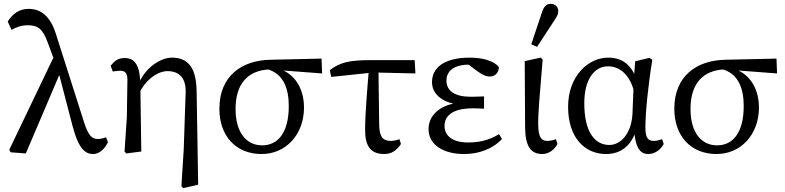

<svg xmlns="http://www.w3.org/2000/svg" viewBox="-20 -786 4071 996"><path d="M35 4 114 10 299 -424 266 -506 28 -9 35 4ZM464 13C494 13 524 -13 540 -49L530 -74C514 -68 502 -65 487 -65C457 -65 438 -83 416 -152L270 -610C241 -701 194 -740 128 -740C79 -740 44 -713 20 -674L40 -631C63 -645 92 -655 124 -655C175 -655 201 -638 227 -567L282 -418L356 -134C389 -8 425 13 464 13Z M626 0 635 10 713 0 708 -345C707 -442 683 -485 626 -485C592 -485 573 -469 554 -445L565 -415C578 -417 591 -419 604 -419C633 -419 641 -401 641 -372L638 -178L626 0ZM921 180 930 190 1008 172 1000 -313C998 -443 950 -487 871 -487C805 -487 712 -420 690 -320L703 -304C729 -362 791 -417 849 -417C908 -417 946 -383 943 -305L933 -9L921 180Z M1337 13C1464 13 1557 -89 1557 -228C1557 -332 1503 -430 1371 -441L1359 -429C1454 -407 1478 -321 1478 -236C1478 -95 1420 -32 1340 -32C1259 -32 1202 -97 1202 -221C1202 -352 1266 -421 1378 -426L1387 -425L1651 -405L1648 -482L1382 -476C1234 -473 1118 -392 1118 -222C1118 -80 1204 13 1337 13Z M1698 -387 1918 -410 2135 -405 2131 -474H1901C1798 -474 1744 -464 1691 -422L1698 -387ZM1973 13C2011 13 2036 -4 2060 -39L2052 -64C2038 -59 2021 -55 2008 -55C1969 -55 1948 -72 1947 -139L1943 -442H1895C1886 -333 1874 -202 1874 -110C1874 -27 1904 13 1973 13Z M2388 13C2462 13 2535 -12 2584 -65L2569 -90C2507 -53 2456 -47 2407 -47C2327 -47 2286 -82 2286 -133C2286 -177 2316 -224 2433 -224C2448 -224 2458 -224 2491 -222V-286C2461 -285 2443 -284 2423 -284C2338 -284 2296 -315 2296 -368C2296 -421 2339 -451 2418 -451C2438 -451 2455 -449 2478 -444L2468 -461H2397L2449 -422C2481 -398 2500 -389 2522 -389C2551 -389 2568 -413 2568 -438C2544 -469 2487 -487 2417 -487C2280 -487 2221 -432 2221 -360C2221 -296 2279 -246 2384 -242V-254C2281 -253 2203 -198 2203 -117C2203 -33 2282 13 2388 13Z M2793 13C2828 13 2856 -10 2872 -39L2864 -64C2850 -59 2834 -55 2820 -55C2789 -55 2774 -71 2772 -135C2771 -204 2779 -278 2795 -477L2785 -487L2702 -469L2704 -125C2705 -29 2732 13 2793 13ZM2736 -556 2766 -543 2855 -679C2871 -703 2876 -713 2876 -729C2876 -751 2860 -766 2836 -766C2819 -766 2803 -756 2793 -727L2736 -556Z M3124 13C3202 13 3264 -32 3287 -137L3267 -138C3273 -17 3301 13 3343 13C3377 13 3407 -9 3423 -39L3415 -64C3401 -59 3385 -55 3372 -55C3341 -55 3328 -71 3328 -126C3328 -203 3343 -350 3364 -476L3349 -486L3275 -468L3268 -374L3261 -196C3256 -96 3202 -34 3141 -34C3062 -34 3011 -107 3011 -250C3011 -373 3062 -442 3134 -442C3193 -442 3253 -400 3274 -290L3297 -320C3272 -445 3213 -487 3135 -487C3032 -487 2927 -392 2927 -232C2927 -71 3014 13 3124 13Z M3697 13C3824 13 3917 -89 3917 -228C3917 -332 3863 -430 3731 -441L3719 -429C3814 -407 3838 -321 3838 -236C3838 -95 3780 -32 3700 -32C3619 -32 3562 -97 3562 -221C3562 -352 3626 -421 3738 -426L3747 -425L4011 -405L4008 -482L3742 -476C3594 -473 3478 -392 3478 -222C3478 -80 3564 13 3697 13Z"/></svg>

Font: Source Serif Variable
Style: Regular
Weight: 389
Designer: Frank Grießhammer
Foundry: Adobe Systems Incorporated
Version: Version 3.001;hotconv 1.0.111;makeotfexe 2.5.65597